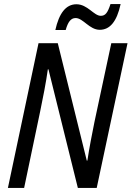

<svg xmlns="http://www.w3.org/2000/svg" viewBox="-20 -927 649 947"><path d="M253 -779H304C315 -818 329 -838 353 -838C390 -838 421 -780 472 -780C521 -780 556 -819 575 -907H525C511 -864 500 -849 477 -849C443 -849 412 -906 357 -906C304 -906 271 -860 253 -779ZM19 0H99L178 -377C190 -433 208 -526 216 -585H219L364 0H457L609 -714H529L446 -326C435 -272 420 -195 411 -135H408L265 -714H170Z"/></svg>

Font: Noto Sans Display SemiCondensed
Style: Italic
Weight: 400
Width: 4
Italic angle: -12°
Designer: Monotype Design Team
Foundry: Monotype Imaging Inc.
Version: Version 1.900